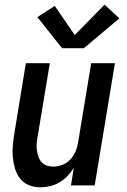

<svg xmlns="http://www.w3.org/2000/svg" viewBox="-20 -789 540 817"><path d="M152 8Q127 8 103.5 -1Q80 -10 65.5 -29Q51 -48 44 -71.5Q37 -95 34.5 -119.5Q32 -144 34.5 -170Q37 -196 41 -221L90 -520H192L140 -207Q137 -193 136 -178Q135 -163 137 -149Q139 -135 143.5 -122Q148 -109 157 -99Q166 -89 179.5 -84.5Q193 -80 207 -80Q226 -80 245.5 -87.5Q265 -95 279 -110Q293 -125 301 -143.5Q309 -162 312 -181L368 -520H469L383 0H282L294 -75Q283 -57 267.5 -40.5Q252 -24 233 -13Q214 -2 193.5 3Q173 8 152 8ZM244 -584 139 -716 213 -764 298 -640 425 -769 488 -711 337 -584Z"/></svg>

Font: Iosevka SS04 Semibold
Style: Italic
Weight: 600
Italic angle: -9°
Monospace: yes
Designer: Belleve Invis
Foundry: Belleve Invis
Version: Version 19.0.0; ttfautohint (v1.8.4)